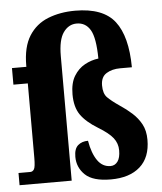

<svg xmlns="http://www.w3.org/2000/svg" viewBox="-60 -820 739 877"><g transform="rotate(-5 310.0 -381.0)"><path d="M413 10Q331 10 295.5 -24Q260 -58 260 -107Q260 -144 278 -159.5Q296 -175 324 -175Q334 -117 357 -84Q380 -51 417 -51Q437 -51 449.5 -68Q462 -85 462 -119Q462 -151 442.5 -176Q423 -201 375 -230Q321 -263 296.5 -298.5Q272 -334 272 -392Q272 -444 291.5 -476Q311 -508 341 -524.5Q371 -541 404 -545Q403 -640 381.5 -676.5Q360 -713 319 -713Q282 -713 258 -679.5Q234 -646 234 -571V0H-5V-56H49Q60 -56 66.5 -66.5Q73 -77 73 -119V-460H7V-536H73V-541Q73 -627 105 -677.5Q137 -728 192.5 -750Q248 -772 317 -772Q445 -772 498.5 -703Q552 -634 553 -492H499Q462 -492 436 -476Q410 -460 410 -421Q410 -384 427.5 -366Q445 -348 483 -322Q512 -303 537.5 -280Q563 -257 579 -227.5Q595 -198 595 -156Q595 -75 547 -32.5Q499 10 413 10Z"/></g></svg>

Font: Noto Serif Bengali ExtraCondensed Black
Style: Regular
Weight: 900
Width: 2
Designer: Juan Bruce, Universal Thirst, Indian Type Foundry and the Monotype Design Team.
Foundry: Monotype Imaging Inc.
Version: Version 2.003; ttfautohint (v1.8.4.7-5d5b)